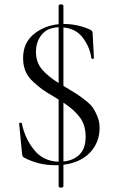

<svg xmlns="http://www.w3.org/2000/svg" viewBox="-20 -746 538 881"><path d="M437 -159Q437 -93 393.5 -46.5Q350 0 271 10V108Q271 115 260 115Q249 115 249 108V12H231Q157 12 90 -23Q82 -27 81 -42L68 -178Q67 -182 72.5 -183Q78 -184 80 -180Q95 -109 137 -57.5Q179 -6 249 -4V-289L228 -302Q192 -323 174 -336Q156 -349 131.5 -371.5Q107 -394 96.5 -420.5Q86 -447 86 -480Q86 -548 133.5 -588Q181 -628 249 -635V-719Q249 -726 260 -726Q271 -726 271 -719V-636H272Q334 -636 389 -612Q405 -606 405 -595L411 -480Q411 -478 408.5 -476.5Q406 -475 403 -476Q400 -477 399 -480Q393 -528 361 -571.5Q329 -615 271 -620V-352L286 -343Q320 -322 331.5 -315Q343 -308 369.5 -287.5Q396 -267 406.5 -251.5Q417 -236 427 -211.5Q437 -187 437 -159ZM145 -508Q145 -461 172 -428.5Q199 -396 249 -365V-621Q197 -619 171 -586.5Q145 -554 145 -508ZM271 -5Q316 -9 344.5 -36.5Q373 -64 373 -119Q373 -172 346.5 -207.5Q320 -243 271 -275Z"/></svg>

Font: Cormorant Infant
Style: Regular
Weight: 400
Designer: Christian Thalmann (Catharsis Fonts)
Version: Version 1.000;PS 002.000;hotconv 1.0.88;makeotf.lib2.5.64775